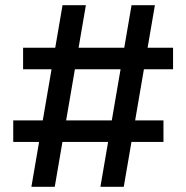

<svg xmlns="http://www.w3.org/2000/svg" viewBox="-20 -720 718 740"><path d="M367 0 487 -700H577L457 0ZM31 -173V-256H610V-173ZM101 0 221 -700H311L191 0ZM69 -453V-536H647V-453Z"/></svg>

Font: Lexend Medium
Style: Regular
Weight: 500
Designer: Bonnie Shaver-Troup, Thomas Jockin
Foundry: Lexend
Version: Version 1.005